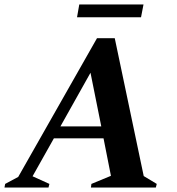

<svg xmlns="http://www.w3.org/2000/svg" viewBox="-53 -835 790 855"><path d="M-33 0 -30 -16 28 -47 379 -665H458L587 -51L645 -16L641 0H352L354 -16L441 -52L408 -219H187L92 -50L167 -16L163 0ZM216 -272H398L350 -511ZM290 -758 300 -815H586L575 -758Z"/></svg>

Font: Spectral
Style: Bold Italic
Weight: 700
Italic angle: -10°
Designer: Jean-Baptiste Levee
Foundry: Production Type
Version: Version 2.001